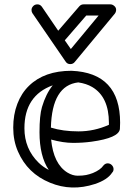

<svg xmlns="http://www.w3.org/2000/svg" viewBox="-20 -824 600 871"><path d="M219.2 -437Q90.8 -390.6 90.8 -242.2Q90.8 -148.9 155.3 -85.9Q175.3 -66.4 201.2 -53.2Q159.2 -115.7 159.2 -224.1Q159.2 -300.8 170.4 -338.4Q188 -397.9 219.2 -437ZM210.9 -245.1Q265.6 -228 336.4 -228Q407.2 -228 474.1 -257.8V-266.1Q474.1 -384.3 398.4 -429.2Q372.1 -444.8 335 -450.2Q215.8 -436.5 210.9 -245.1ZM524.9 -267.1 523.9 -238.8Q519 -198.2 395 -181.2Q355.5 -175.8 311.3 -175.8Q267.1 -175.8 211.9 -190.9Q222.7 -80.1 286.1 -41Q309.6 -26.9 332.3 -26.9Q355 -26.9 370.6 -30Q386.2 -33.2 401.4 -39.1Q435.5 -53.2 449.2 -73.2Q457.5 -83 468.5 -83Q479.5 -83 487.3 -75Q495.1 -66.9 495.1 -56.9Q495.1 -46.9 488.8 -41Q467.8 -8.3 410.6 10.7Q304.7 45.4 207 4.9Q104.5 -37.1 61.5 -136.7Q40 -185.5 40 -244.9Q40 -304.2 58.6 -352.8Q77.1 -401.4 111.3 -434.6Q181.2 -502.9 304.2 -502.9Q524.9 -493.7 524.9 -267.1ZM371.1 -753.4 273.9 -641.1 301.3 -601.6 427.2 -753.4ZM481 -804.2Q490.2 -804.2 498.5 -796.9Q506.8 -789.6 506.8 -779.8Q506.8 -770 501 -762.2L318.8 -542.5Q311.5 -533.2 298.3 -533.2Q285.2 -533.2 277.8 -544.4L127 -764.2Q123 -770 123 -779.1Q123 -788.1 130.4 -796.1Q137.7 -804.2 149.9 -804.2Q162.1 -804.2 169.9 -793.5L244.1 -684.6L339.8 -795.4Q347.7 -804.2 358.9 -804.2Z"/></svg>

Font: Ribeye Marrow
Style: Regular
Weight: 400
Designer: Astigmatic (AOETI)
Foundry: Astigmatic (AOETI)
Version: Version 1.000